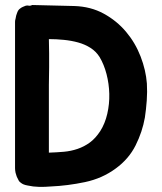

<svg xmlns="http://www.w3.org/2000/svg" viewBox="-20 -735 648 766"><path d="M566 -402Q568 -369 565.5 -334Q563 -299 558 -266Q548 -209 521 -155Q494 -101 442 -63Q388 -23 319 -8.5Q250 6 182 9Q159 11 135.5 10.5Q112 10 90 5Q72 2 63 -6Q58 -9 55 -14Q52 -19 50 -24Q47 -29 45.5 -34.5Q44 -40 42 -46Q41 -51 40.5 -55.5Q40 -60 40 -64V-635Q40 -642 40 -648Q40 -654 42 -660Q44 -674 48 -683Q52 -695 59 -700Q65 -705 71 -707.5Q77 -710 82 -712Q88 -714 94.5 -712.5Q101 -711 109 -715L276 -711Q342 -709 394 -680.5Q446 -652 483 -608Q520 -564 541 -509.5Q562 -455 566 -402ZM380 -212Q399 -242 408 -281Q417 -320 416 -360.5Q415 -401 405 -439.5Q395 -478 377 -508Q363 -530 341 -544Q319 -558 292 -565.5Q265 -573 234.5 -576Q204 -579 175 -579Q176 -550 176 -523Q176 -496 176 -466Q175 -430 175 -396Q175 -362 175 -330V-126Q206 -127 234.5 -129.5Q263 -132 289.5 -141Q316 -150 338.5 -166.5Q361 -183 380 -212Z"/></svg>

Font: Jua
Style: Regular
Weight: 400
Version: Version 1.001